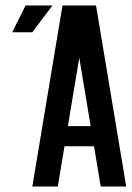

<svg xmlns="http://www.w3.org/2000/svg" viewBox="-20 -679 479 699"><path d="M73.2 -659.2H170.9L97.7 -561.5H24.4ZM268.6 -468.8 227.1 -219.7H310.1ZM214.8 -146.5 190.4 0H97.7L207.5 -659.2H329.6L439.5 0H346.7L322.3 -146.5Z"/></svg>

Font: Alegre Sans
Style: Regular
Weight: 400
Width: 3
Designer: GrandChaos9000
Version: Version 1.2.6 - August 1, 2014